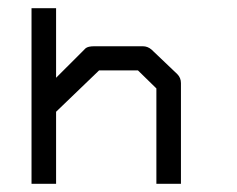

<svg xmlns="http://www.w3.org/2000/svg" viewBox="-20 -497 580 469"><path d="M57 -48V-477H117V-307L189 -379Q195 -384 210 -384H329Q340.5 -384 350 -376L413 -316Q422 -307 422 -294V-48H362V-281L317 -325H222L117 -224V-48Z"/></svg>

Font: 3270 Nerd Font Mono
Style: Regular
Weight: 400
Monospace: yes
Version: Version 3.0.1;Nerd Fonts 3.0.0